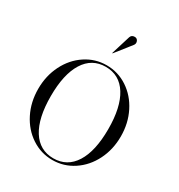

<svg xmlns="http://www.w3.org/2000/svg" viewBox="-222 -1106 1179 1268"><g transform="rotate(30 367.0 -472.5)"><path d="M682 -345Q682 -245 640.5 -162.5Q599 -80 526.5 -32Q454 16 367 16Q280 16 207.5 -32Q135 -80 93.5 -162.5Q52 -245 52 -345Q52 -445 93.5 -527.5Q135 -610 207.5 -658Q280 -706 367 -706Q454 -706 526.5 -658Q599 -610 640.5 -527.5Q682 -445 682 -345ZM367 3Q472 3 529 -87.5Q586 -178 586 -345Q586 -512 529 -603Q472 -694 367 -694Q262 -694 205 -603Q148 -512 148 -345Q148 -178 205 -87.5Q262 3 367 3ZM360 -793 425 -875 439 -893Q452 -908 456.5 -915.5Q461 -923 461 -930Q461 -943 453.5 -952Q446 -961 433 -961Q409 -961 402 -940L357 -794Z"/></g></svg>

Font: Libre Caslon Display
Style: Regular
Weight: 400
Designer: Pablo Impallari, Rodrigo Fuenzalida
Foundry: Pablo Impallari, Rodrigo Fuenzalida
Version: Version 1.100; ttfautohint (v1.6) -l 8 -r 50 -G 200 -x 14 -D